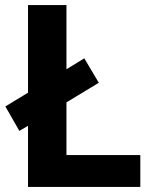

<svg xmlns="http://www.w3.org/2000/svg" viewBox="-20 -734 605 754"><path d="M90 0V-240L56 -220L1 -316L90 -370V-714H241V-462L311 -505L368 -409L241 -332V-125H531V0Z"/></svg>

Font: Noto Sans Sinhala
Style: Regular
Weight: 400
Designer: Jelle Bosma - Monotype Design Team
Foundry: Monotype Imaging Inc.
Version: Version 2.006